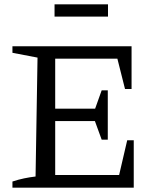

<svg xmlns="http://www.w3.org/2000/svg" viewBox="-20 -860 722 880"><path d="M563 -217H593V0H37V-28Q64 -37 90.5 -42.5Q117 -48 143 -51L152 -596L37 -618V-648H583V-452H553L518 -591H233V-362H416L446 -446H474V-220H446L415 -305H233V-58H526ZM230 -784V-840H475V-784Z"/></svg>

Font: Piazzolla
Style: Regular
Weight: 400
Designer: Juan Pablo del Peral
Foundry: Huerta Tipografica
Version: Version 1.330